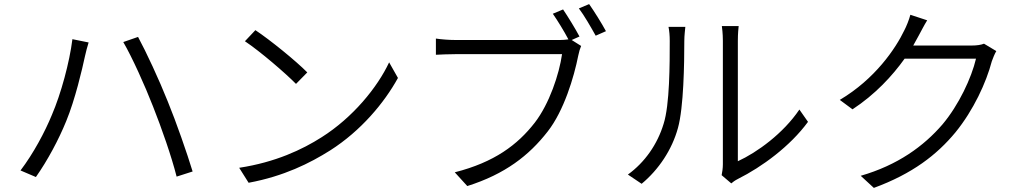

<svg xmlns="http://www.w3.org/2000/svg" viewBox="-20 -875 5010 936"><path d="M233 -315C199 -232 143 -127 80 -44L155 -12C212 -93 266 -194 303 -285C346 -389 381 -539 394 -600C399 -621 405 -647 412 -668L333 -684C319 -571 277 -417 233 -315ZM726 -356C768 -250 816 -113 841 -14L919 -39C892 -128 839 -280 798 -380C755 -488 692 -623 653 -695L581 -670C624 -596 686 -459 726 -356Z M1225 -728 1174 -674C1249 -624 1373 -517 1423 -466L1478 -522C1424 -577 1296 -681 1225 -728ZM1146 -57 1192 16C1364 -16 1490 -79 1590 -142C1739 -237 1853 -373 1920 -495L1877 -571C1820 -449 1700 -302 1548 -206C1454 -146 1323 -84 1146 -57Z M2852 -855 2802 -834C2828 -800 2861 -742 2884 -701L2934 -723C2913 -762 2876 -821 2852 -855ZM2813 -651 2767 -680 2805 -697C2785 -735 2748 -795 2725 -829L2675 -808C2698 -775 2730 -723 2751 -683C2736 -681 2722 -680 2710 -680C2666 -680 2255 -680 2201 -680C2168 -680 2131 -683 2105 -687V-608C2130 -609 2162 -611 2201 -611C2255 -611 2663 -611 2720 -611C2706 -513 2658 -369 2587 -277C2503 -169 2390 -84 2197 -35L2258 32C2442 -26 2559 -117 2650 -234C2729 -335 2778 -498 2799 -604C2803 -623 2807 -637 2813 -651Z M3498 -21 3545 19C3552 13 3562 5 3578 -3C3694 -61 3832 -162 3919 -281L3877 -341C3799 -225 3671 -132 3577 -89C3577 -114 3577 -616 3577 -676C3577 -712 3580 -739 3581 -748H3499C3500 -739 3504 -713 3504 -676C3504 -616 3504 -119 3504 -74C3504 -55 3501 -36 3498 -21ZM3041 -24 3108 21C3191 -48 3256 -145 3285 -251C3313 -351 3316 -566 3316 -675C3316 -703 3320 -731 3321 -744H3239C3243 -724 3245 -702 3245 -675C3245 -565 3245 -364 3215 -271C3185 -172 3124 -84 3041 -24Z M4500 -776 4418 -803C4412 -779 4398 -745 4389 -728C4346 -638 4246 -490 4074 -388L4136 -342C4247 -415 4330 -505 4390 -589H4738C4716 -495 4654 -363 4575 -269C4483 -162 4356 -70 4176 -18L4240 41C4428 -28 4547 -120 4638 -230C4726 -338 4788 -473 4815 -576C4820 -590 4829 -613 4837 -626L4777 -662C4762 -656 4742 -653 4715 -653H4432L4459 -702C4469 -720 4485 -752 4500 -776Z"/></svg>

Font: Noto Sans KR DemiLight
Style: Regular
Weight: 350
Designer: Ryoko NISHIZUKA 西塚涼子 (kana, bopomofo & ideographs); Paul D. Hunt (Latin, Greek & Cyrillic); Sandoll Communications 산돌커뮤니
Foundry: Adobe
Version: Version 2.004;hotconv 1.0.118;makeotfexe 2.5.65603